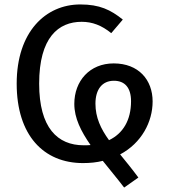

<svg xmlns="http://www.w3.org/2000/svg" viewBox="-20 -721 763 863"><path d="M55 -345C55 -113 176 12 353 12C385 12 415 9 442 2C472 40 506 80 538 122L602 77C574 39 546 5 520 -27C616 -78 666 -173 666 -265C666 -362 603 -436 491 -436C383 -436 314 -357 314 -254C314 -190 344 -131 387 -69C377 -68 367 -68 356 -68C239 -68 156 -146 156 -345C156 -553 243 -623 347 -623C395 -623 437 -607 480 -572L532 -633C477 -677 428 -701 341 -701C185 -701 55 -578 55 -345ZM492 -358C541 -358 569 -327 569 -266C569 -181 533 -121 470 -91C433 -142 409 -193 409 -255C409 -319 439 -358 492 -358Z"/></svg>

Font: FiraGO Unicode
Style: Regular
Weight: 400
Designer: bBox Type
Foundry: bBox Type GmbH
Version: Version 1.001;PS 001.001;hotconv 1.0.88;makeotf.lib2.5.64775